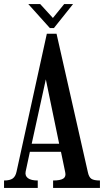

<svg xmlns="http://www.w3.org/2000/svg" viewBox="-20 -931 518 951"><path d="M107 -81Q103 -60 118.5 -48.5Q134 -37 167 -37V0H0V-37Q29 -37 43 -47Q57 -57 62 -81L212 -764H260L415 -79Q420 -54 432.5 -45.5Q445 -37 475 -37V0H243V-37Q279 -37 293.5 -46.5Q308 -56 303 -78L282 -179H128ZM137 -219H273L207 -538ZM298 -911H342L247 -792H227L120 -911H179L242 -842Z"/></svg>

Font: Girassol
Style: Regular
Weight: 400
Width: 3
Designer: Liam Spradlin
Version: Version 1.004